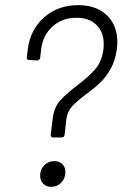

<svg xmlns="http://www.w3.org/2000/svg" viewBox="-20 -729 476 746"><path d="M177 -205 185 -270Q190 -311 213 -337.5Q236 -364 280 -397Q327 -433 351.5 -462Q376 -491 382 -539Q383 -546 383 -558Q383 -605 354.5 -632.5Q326 -660 277 -660Q222 -660 184.5 -626.5Q147 -593 140 -538L136 -504Q135 -500 132 -497Q129 -494 125 -494L93 -496Q84 -496 84 -506L88 -538Q98 -615 152 -662Q206 -709 284 -709Q354 -709 395 -670Q436 -631 436 -564Q436 -556 434 -538Q428 -494 410.5 -462.5Q393 -431 371.5 -410Q350 -389 316 -364Q279 -336 260.5 -316Q242 -296 238 -267L231 -205Q229 -195 220 -195H186Q177 -195 177 -205ZM136 -47Q136 -71 152 -87Q168 -103 191 -103Q210 -103 222 -91.5Q234 -80 234 -61Q234 -36 218 -19.5Q202 -3 179 -3Q160 -3 148 -15Q136 -27 136 -47Z"/></svg>

Font: Barlow Light
Style: Italic
Weight: 300
Italic angle: -7°
Designer: Jeremy Tribby
Foundry: Tribby Type
Version: Version 1.408